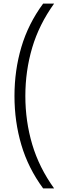

<svg xmlns="http://www.w3.org/2000/svg" viewBox="-20 -828 342 1068"><path d="M220 220Q137 107.5 98.8 -22Q60.5 -151.5 60.5 -294Q60.5 -436.5 98.8 -566Q137 -695.5 220 -808H281Q197.5 -692 159.2 -563Q121 -434 121 -294Q121 -154 159.2 -25Q197.5 104 281 220Z"/></svg>

Font: Encode Sans SemiCondensed SemiCondensed Light
Style: Regular
Weight: 300
Width: 4
Designer: Multiple Designers
Foundry: Impallari Type
Version: Version 3.000; ttfautohint (v1.8.3) -l 8 -r 50 -G 200 -x 14 